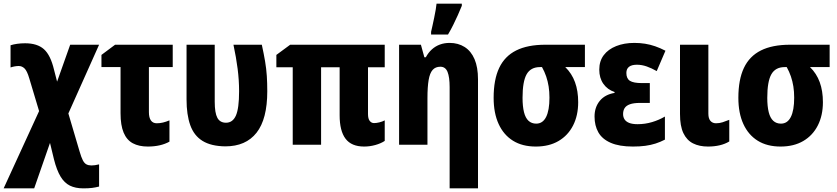

<svg xmlns="http://www.w3.org/2000/svg" viewBox="-39 -796 4606 1056"><path d="M99 -558Q166 -558 202.5 -525.5Q239 -493 258 -413L275 -347L347 -550H506L337 -172L399 38Q408 69 416.5 85.5Q425 102 436.5 108Q448 114 464 114Q474 114 483.5 112.5Q493 111 506 108V230Q487 235 467.5 237.5Q448 240 419 240Q376 240 345.5 225Q315 210 294 175Q273 140 258 81L236 -10L149 240H-19L176 -185L122 -365Q110 -406 96 -419.5Q82 -433 64 -433Q54 -433 42.5 -431Q31 -429 19 -425V-547Q34 -552 55 -555Q76 -558 99 -558Z M911 -550V-427H780V-179Q780 -149 791 -133.5Q802 -118 823 -118Q840 -118 857 -122Q874 -126 893 -134V-17Q870 -4 840 3Q810 10 774 10Q725 10 691.5 -8Q658 -26 641 -66.5Q624 -107 624 -173V-427H519V-494L594 -550Z M1200 9Q1122 8 1075 -21Q1028 -50 1007.5 -107.5Q987 -165 987 -249V-550H1142V-236Q1142 -175 1156.5 -148Q1171 -121 1204 -121Q1241 -121 1258.5 -160.5Q1276 -200 1276 -294Q1276 -355 1268 -417.5Q1260 -480 1245 -550H1401Q1412 -500 1419 -458.5Q1426 -417 1428.5 -378Q1431 -339 1431 -294Q1431 -141 1372 -66Q1313 9 1200 9Z M2018 -119Q2031 -119 2047.5 -123Q2064 -127 2077 -134V-21Q2056 -7 2025.5 1.5Q1995 10 1964 10Q1894 10 1861.5 -33Q1829 -76 1829 -162V-426H1727V0H1571V-426H1481V-494L1557 -550H2077V-426H1985V-169Q1985 -143 1994.5 -131Q2004 -119 2018 -119Z M2434 -560Q2481 -560 2516.5 -537.5Q2552 -515 2571 -470.5Q2590 -426 2590 -360V240H2434V-317Q2434 -372 2422.5 -400.5Q2411 -429 2383 -429Q2356 -429 2340.5 -411.5Q2325 -394 2318.5 -356Q2312 -318 2312 -256V0H2156V-550H2276L2295 -481H2303Q2317 -507 2336.5 -524.5Q2356 -542 2380.5 -551Q2405 -560 2434 -560ZM2332 -621Q2335 -633 2339.5 -654Q2344 -675 2349 -698.5Q2354 -722 2357.5 -743Q2361 -764 2362 -776H2501V-764Q2491 -739 2479 -712.5Q2467 -686 2454 -659.5Q2441 -633 2425 -606H2332Z M3141 -234Q3141 -161 3113 -106Q3085 -51 3033 -20.5Q2981 10 2908 10Q2834 10 2782.5 -22Q2731 -54 2703.5 -114Q2676 -174 2676 -258Q2676 -358 2706.5 -422.5Q2737 -487 2800 -518.5Q2863 -550 2960 -550H3178V-427H3070Q3106 -392 3123.5 -344Q3141 -296 3141 -234ZM2835 -258Q2835 -211 2843 -179Q2851 -147 2868 -131.5Q2885 -116 2910 -116Q2946 -116 2964.5 -152.5Q2983 -189 2983 -259Q2983 -292 2978.5 -320.5Q2974 -349 2965 -375.5Q2956 -402 2942 -427H2931Q2880 -427 2857.5 -387.5Q2835 -348 2835 -258Z M3535 -339V-230H3482Q3446 -230 3425.5 -222.5Q3405 -215 3396.5 -201.5Q3388 -188 3388 -169Q3388 -152 3396 -139.5Q3404 -127 3421.5 -120Q3439 -113 3468 -113Q3509 -113 3547.5 -124.5Q3586 -136 3618 -155V-28Q3593 -15 3566.5 -6.5Q3540 2 3510 6Q3480 10 3442 10Q3367 10 3320 -10.5Q3273 -31 3252 -68Q3231 -105 3231 -155Q3231 -206 3259.5 -241Q3288 -276 3341 -285V-290Q3302 -303 3279.5 -335Q3257 -367 3257 -413Q3257 -460 3281.5 -492.5Q3306 -525 3350 -542.5Q3394 -560 3450 -560Q3481 -560 3509 -555.5Q3537 -551 3564.5 -541.5Q3592 -532 3621 -517L3573 -405Q3545 -421 3518 -430.5Q3491 -440 3464 -440Q3435 -440 3420.5 -428.5Q3406 -417 3406 -395Q3406 -364 3425.5 -351.5Q3445 -339 3492 -339Z M3857 -171Q3857 -144 3868.5 -131Q3880 -118 3899 -118Q3918 -118 3935 -123.5Q3952 -129 3972 -137V-18Q3949 -4 3919.5 3Q3890 10 3855 10Q3807 10 3772.5 -7.5Q3738 -25 3719.5 -64Q3701 -103 3701 -169V-550H3857Z M4487 -234Q4487 -161 4459 -106Q4431 -51 4379 -20.5Q4327 10 4254 10Q4180 10 4128.5 -22Q4077 -54 4049.5 -114Q4022 -174 4022 -258Q4022 -358 4052.5 -422.5Q4083 -487 4146 -518.5Q4209 -550 4306 -550H4524V-427H4416Q4452 -392 4469.5 -344Q4487 -296 4487 -234ZM4181 -258Q4181 -211 4189 -179Q4197 -147 4214 -131.5Q4231 -116 4256 -116Q4292 -116 4310.5 -152.5Q4329 -189 4329 -259Q4329 -292 4324.5 -320.5Q4320 -349 4311 -375.5Q4302 -402 4288 -427H4277Q4226 -427 4203.5 -387.5Q4181 -348 4181 -258Z"/></svg>

Font: Noto Sans Display Condensed ExtraBold
Style: Regular
Weight: 800
Width: 3
Designer: Monotype Design Team
Foundry: Monotype Imaging Inc.
Version: Version 2.003